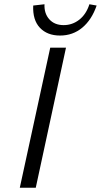

<svg xmlns="http://www.w3.org/2000/svg" viewBox="-20 -882 474 902"><path d="M73 0 216 -658H290L148 0ZM262 -715Q202 -715 167.5 -751.5Q133 -788 136 -856L189 -862Q187 -819 211.5 -791.5Q236 -764 279 -764Q320 -764 352.5 -789.5Q385 -815 400 -862L434 -856Q411 -789 366.5 -752Q322 -715 262 -715Z"/></svg>

Font: Ysabeau Office
Style: Italic
Weight: 400
Italic angle: -12°
Designer: Christian Thalmann (Catharsis Fonts)
Version: Version 2.001;gftools[0.9.30]; featfreeze: tnum,lnum,ss02